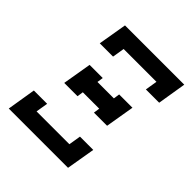

<svg xmlns="http://www.w3.org/2000/svg" viewBox="-200 -868 1001 1001"><g transform="rotate(45 300.0 -367.5)"><path d="M460 -576 471 -643H229L218 -576H120L147 -735H584L558 -576ZM233 -299H135L162 -459H259L254 -425H375L380 -459H478L451 -299H354L359 -333H238ZM25 0 51 -159H149L138 -92H380L391 -159H489L462 0Z"/></g></svg>

Font: Iosevka Curly Slab SmBdEx
Style: Italic
Weight: 600
Width: 7
Italic angle: -9°
Monospace: yes
Designer: Belleve Invis
Foundry: Belleve Invis
Version: Version 11.1.0; ttfautohint (v1.8.3)